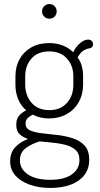

<svg xmlns="http://www.w3.org/2000/svg" viewBox="-20 -690 490 945"><path d="M228 235Q170 235 125 218.5Q80 202 55 173Q30 144 30 104Q30 59 57 32.5Q84 6 118 -6Q92 -15 76 -30Q60 -45 60 -76Q60 -104 73.5 -120Q87 -136 109 -147Q83 -169 69.5 -201.5Q56 -234 56 -273V-314Q56 -362 76.5 -399Q97 -436 134.5 -457Q172 -478 222 -478Q258 -478 288 -466.5Q318 -455 340 -433Q354 -461 374.5 -478Q395 -495 413 -495Q426 -495 432 -488Q438 -481 438 -472Q438 -463 433 -458Q428 -453 420 -452Q408 -451 392 -442Q376 -433 362 -407Q376 -389 382.5 -365Q389 -341 389 -314V-273Q389 -226 368 -188Q347 -150 308.5 -128.5Q270 -107 221 -107Q176 -107 141 -126Q128 -119 117 -109.5Q106 -100 106 -82Q106 -58 128.5 -48Q151 -38 187 -34Q223 -30 262.5 -25.5Q302 -21 338 -9.5Q374 2 396.5 26.5Q419 51 419 96Q419 141 395 172Q371 203 328 219Q285 235 228 235ZM227 195Q296 195 333.5 168.5Q371 142 371 98Q371 64 350 46.5Q329 29 297 21.5Q265 14 232 11.5Q199 9 175 6Q137 17 107.5 38.5Q78 60 78 99Q78 142 117.5 168.5Q157 195 227 195ZM223 -148Q278 -148 309.5 -183.5Q341 -219 341 -273V-314Q341 -367 309.5 -402Q278 -437 222 -437Q166 -437 135 -402Q104 -367 104 -314V-274Q104 -221 135 -184.5Q166 -148 223 -148ZM223 -598Q208 -598 197.5 -608.5Q187 -619 187 -634Q187 -649 197.5 -659.5Q208 -670 223 -670Q239 -670 249 -659.5Q259 -649 259 -634Q259 -619 249 -608.5Q239 -598 223 -598Z"/></svg>

Font: Dosis Light
Style: Regular
Weight: 300
Designer: EdgarTolentino, PabloImpallari, IginoMarini
Foundry: EdgarTolentino, PabloImpallari, IginoMarini
Version: Version 3.001; ttfautohint (v1.8.2)